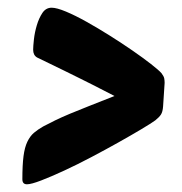

<svg xmlns="http://www.w3.org/2000/svg" viewBox="-20 -594 471 498"><path d="M277 -345Q252 -358 240 -364Q228 -370 220.5 -374Q213 -378 206.5 -381Q200 -384 186.5 -391Q173 -398 147 -410.5Q121 -423 76 -445Q66 -451 66 -465Q66 -474 68 -492Q70 -510 75.5 -528.5Q81 -547 90 -560.5Q99 -574 114 -574Q127 -574 151 -564Q175 -554 204.5 -537.5Q234 -521 265 -501.5Q296 -482 323.5 -463Q351 -444 371.5 -428Q392 -412 399 -404Q405 -396 406 -390.5Q407 -385 407 -379L403 -318Q402 -304 397.5 -297Q393 -290 383 -282Q372 -274 346 -258.5Q320 -243 287 -224.5Q254 -206 217 -186.5Q180 -167 146.5 -151.5Q113 -136 87 -126Q61 -116 50 -116Q38 -116 38 -129Q38 -166 41 -189Q44 -212 51 -226.5Q58 -241 68 -249.5Q78 -258 92 -266Q107 -274 123.5 -282Q140 -290 161.5 -299Q183 -308 211 -319Q239 -330 277 -345Z"/></svg>

Font: Poetsen One
Style: Regular
Weight: 400
Designer: Pablo Impallari, Rodrigo Fuenzalida
Foundry: Pablo Impallari, Rodrigo Fuenzalida
Version: Version 1.001; ttfautohint (v0.93) -l 8 -r 50 -G 200 -x 14 -